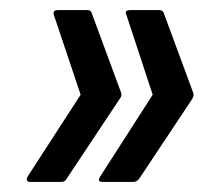

<svg xmlns="http://www.w3.org/2000/svg" viewBox="-20 -453 438 381"><path d="M296 -433Q303 -433 305 -427L363 -270Q366 -264 361 -256L256 -98Q251 -92 245 -92H183Q172 -92 179 -103L283 -265L231 -423Q226 -433 239 -433ZM154 -433Q160 -433 162 -427L220 -270Q223 -263 217 -256L112 -98Q109 -92 102 -92H39Q35 -92 33.5 -95Q32 -98 35 -103L140 -265L87 -423Q84 -433 95 -433Z"/></svg>

Font: Sofia Sans Condensed Medium
Style: Italic
Weight: 500
Italic angle: -9°
Designer: Botio Nikoltchev, Ani Petrova
Foundry: lettersoup
Version: Version 4.101; ttfautohint (v1.8.4.7-5d5b)